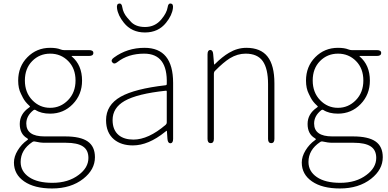

<svg xmlns="http://www.w3.org/2000/svg" viewBox="-20 -811 2201 1088"><path d="M275 257Q175 257 117 217Q59 177 59 110Q59 76 80.5 41Q102 6 133 -16Q139 -20 139 -22Q139 -24 133 -28Q92 -52 92 -108.5Q92 -165 144 -201Q150 -205 150 -207Q150 -209 144 -214Q122 -234 110 -257Q104 -268 99 -279Q83 -310 83 -354Q83 -434 135.5 -487Q188 -540 264 -540Q301 -540 323 -531Q333 -527 343 -527H485Q509 -527 509 -511Q509 -494 485 -494H388Q383 -494 387 -491Q445 -442 445 -354Q445 -275 392.5 -221Q340 -167 264 -167Q213 -167 181 -188Q175 -191 170 -187Q129 -155 129 -111Q129 -38 232 -38H349Q436 -38 477 -9.5Q518 19 518 80Q518 150 452 202Q382 257 275 257ZM277 225Q367 225 426 180Q481 139 481 84Q481 39 449.5 18.5Q418 -2 354 -2H234Q207 -2 178 -9Q170 -11 163 -6Q97 38 97 107Q97 160 144.5 192.5Q192 225 277 225ZM163 -243.5Q205 -200 264 -200Q323 -200 365.5 -243.5Q408 -287 408 -355Q408 -423 366.5 -465Q325 -507 264.5 -507Q204 -507 162.5 -465Q121 -423 121 -355Q121 -287 163 -243.5Z M733 13Q667 13 626 -21Q581 -59 581 -130Q581 -216 664 -263Q744 -308 919 -328Q925 -329 925 -335Q931 -507 797 -507Q706 -507 645 -459Q627 -444 616 -458Q606 -471 626 -485Q701 -540 799 -540Q961 -540 961 -341V-24Q961 0 946 1Q931 1 929 -23L926 -65Q926 -70 924.5 -70Q923 -70 916 -64Q821 13 733 13ZM736 -20Q821 -20 919 -104Q925 -109 925 -117V-293Q925 -298 920 -297Q758 -280 686 -239Q618 -200 618 -131Q618 -74 653 -45Q684 -20 736 -20ZM682 -682Q648 -724 643 -765Q640 -789 655 -791Q670 -793 673 -770Q678 -738 701 -711Q709 -702 717 -693Q745 -658 802 -658Q859 -658 895 -702Q925 -738 930 -770Q933 -793 948 -791Q963 -789 960 -765Q955 -724 921 -682Q877 -627 801.5 -627Q726 -627 682 -682Z M1174 0Q1156 0 1156 -24V-503Q1156 -527 1171 -528Q1186 -528 1188 -505L1193 -448Q1193 -443 1197 -447Q1240 -490 1278 -512Q1325 -540 1376 -540Q1457 -540 1496 -490.5Q1535 -441 1535 -339V-24Q1535 0 1517 0Q1499 0 1499 -24V-334Q1499 -422 1469 -464.5Q1439 -507 1372 -507Q1326 -507 1283 -481Q1246 -458 1198 -409Q1192 -403 1192 -394V-24Q1192 0 1174 0Z M1906 257Q1806 257 1748 217Q1690 177 1690 110Q1690 76 1711.5 41Q1733 6 1764 -16Q1770 -20 1770 -22Q1770 -24 1764 -28Q1723 -52 1723 -108.5Q1723 -165 1775 -201Q1781 -205 1781 -207Q1781 -209 1775 -214Q1753 -234 1741 -257Q1735 -268 1730 -279Q1714 -310 1714 -354Q1714 -434 1766.5 -487Q1819 -540 1895 -540Q1932 -540 1954 -531Q1964 -527 1974 -527H2116Q2140 -527 2140 -511Q2140 -494 2116 -494H2019Q2014 -494 2018 -491Q2076 -442 2076 -354Q2076 -275 2023.5 -221Q1971 -167 1895 -167Q1844 -167 1812 -188Q1806 -191 1801 -187Q1760 -155 1760 -111Q1760 -38 1863 -38H1980Q2067 -38 2108 -9.5Q2149 19 2149 80Q2149 150 2083 202Q2013 257 1906 257ZM1908 225Q1998 225 2057 180Q2112 139 2112 84Q2112 39 2080.5 18.5Q2049 -2 1985 -2H1865Q1838 -2 1809 -9Q1801 -11 1794 -6Q1728 38 1728 107Q1728 160 1775.5 192.5Q1823 225 1908 225ZM1794 -243.5Q1836 -200 1895 -200Q1954 -200 1996.5 -243.5Q2039 -287 2039 -355Q2039 -423 1997.5 -465Q1956 -507 1895.5 -507Q1835 -507 1793.5 -465Q1752 -423 1752 -355Q1752 -287 1794 -243.5Z"/></svg>

Font: Resource Han Rounded JP ExtraLight
Style: Regular
Weight: 250
Designer: Cyano Hao (round all glyphs); Ryoko NISHIZUKA 西塚涼子 (kana, bopomofo & ideographs); Paul D. Hunt (Latin, Greek & Cyrillic)
Foundry: Cyano Hao
Version: 0.990